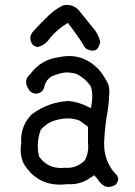

<svg xmlns="http://www.w3.org/2000/svg" viewBox="-20 -738 540 767"><path d="M247.1 -718.3Q239.3 -718.3 231 -716.3Q191.9 -696.3 161.1 -663.1Q138.7 -641.6 113.8 -613.8Q101.1 -600.1 101.1 -585.4Q101.1 -573.2 109.9 -560.5Q120.1 -550.3 132.3 -550.3Q161.6 -558.6 180.2 -586.4Q180.2 -586.4 180.2 -586.9Q210 -621.6 247.6 -644.5L251 -646.5Q286.6 -601.1 314.5 -556.6Q318.8 -546.9 326.2 -542Q340.3 -535.6 350.6 -535.6Q354.5 -535.6 359.1 -536.9Q363.8 -538.1 368.2 -542.5Q376.5 -551.3 380.4 -571.3Q372.6 -604.5 348.1 -630.9Q295.9 -695.3 294.9 -696.8Q275.4 -718.3 247.1 -718.3ZM84 -410.2Q84 -398.4 91.8 -385.7Q102.1 -364.7 125.5 -363.8Q140.1 -366.2 147.9 -373.8Q155.8 -381.3 157.7 -394.5Q167.5 -426.3 193.8 -436Q227.1 -448.7 247.1 -448.7Q262.2 -448.7 282.7 -443.8Q320.3 -426.3 342.8 -392.6Q348.6 -374 348.6 -353.5Q348.6 -333 344.2 -311.5L343.3 -306.2L337.9 -308.6Q293 -331.5 254.9 -334.5Q173.3 -330.6 107.4 -281.7Q91.3 -265.6 80.1 -245.1Q64.5 -214.4 64.5 -179.7Q64.5 -172.4 64.9 -165Q62.5 -151.9 62.5 -139.2Q62.5 -111.8 74.2 -85Q125.5 -0.5 219.2 -0.5Q233.9 -0.5 250 -2.4Q254.9 -2 259.8 -2Q303.2 -2 338.4 -25.9L356.4 -38.1L371.1 -21Q390.1 8.8 413.6 8.8Q426.3 8.8 441.4 0.5Q452.1 -11.7 452.1 -22.5Q452.1 -36.1 435.5 -49.8Q396 -98.6 396 -161.1Q396 -165.5 396 -169.9Q398.9 -236.8 410.6 -297.9Q415.5 -331.5 416.5 -364.3V-364.7Q417 -370.1 417 -375Q417 -398.9 402.3 -420.4Q389.2 -444.8 371.1 -463.9Q320.8 -514.2 255.9 -514.2Q235.8 -514.2 213.9 -509.3Q213.9 -509.3 213.4 -509.3Q144 -500 101.1 -442.4Q84 -427.2 84 -410.2ZM331.5 -231.9V-170.4Q332.5 -161.1 332.5 -152.3Q332.5 -122.6 318.8 -97.2Q288.6 -67.4 248.5 -67.4Q245.1 -67.4 241.2 -67.9Q232.4 -66.9 224.1 -66.9Q168 -66.9 136.2 -112.8L135.7 -113.3Q130.9 -134.8 130.9 -154.8Q130.9 -187 142.6 -219.2Q171.4 -252.9 216.8 -261.2Q233.4 -265.1 250 -265.1Q273.4 -265.1 296.9 -256.8Q307.1 -249.5 331.5 -231.9Z"/></svg>

Font: Bakudai
Style: Light
Weight: 300
Version: Version 1.48